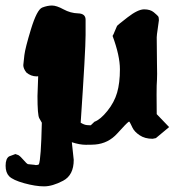

<svg xmlns="http://www.w3.org/2000/svg" viewBox="-64 -470 641 688"><path d="M242.7 -344.7Q242.7 -290.5 225.1 -30.3Q237.8 -22.5 247.8 -21.7Q257.8 -21 260.3 -21L261.7 -21.5Q268.1 -27.8 274.4 -33.7Q295.9 -41.5 320.8 -72.5Q345.7 -103.5 355.7 -138.2Q365.7 -172.9 365.7 -221.7Q365.7 -270.5 339.4 -341.3Q343.8 -348.6 345.7 -354.5Q350.6 -367.2 355.5 -377.4Q356.4 -379.4 393.3 -408Q430.2 -436.5 452.4 -436.5Q474.6 -436.5 487.1 -426Q499.5 -415.5 502.4 -411.9Q505.4 -408.2 505.4 -397.5Q505.4 -393.6 501.5 -369.1Q497.6 -343.8 497.6 -336.4L498.5 -242.2Q499 -220.2 499 -205.6Q499 -190.9 498.5 -183.6Q497.1 -168.9 497.1 -131.1Q497.1 -93.3 497.6 -61L542 -14.6L494.6 24.9L482.9 27.3Q455.1 27.3 436.3 14.6Q417.5 2 410.6 -12.7Q403.8 -27.3 399.9 -33.7H397Q388.7 -27.8 356.4 8.1Q324.2 43.9 276.9 47.9Q265.6 48.8 243.4 48.8Q221.2 48.8 193.4 39.6L200.2 103Q200.2 157.7 162.1 177.7Q124 197.8 93.8 197.8Q63.5 197.8 22.5 186.5Q-17.6 175.3 -31.2 161.6Q-43.9 148.4 -43.9 124Q-43.9 98.1 -31.2 90.3L-8.8 82L2 85.9Q9.8 90.8 20.5 103.5Q31.2 116.2 36.1 118.2L59.6 120.6L64.5 121.6Q72.3 121.1 75.2 119.1Q83 101.6 85.9 -30.3Q83 -35.2 76.7 -46.4Q70.3 -57.6 70.3 -126L72.8 -196.8L67.9 -196.3H67.4Q46.9 -196.3 30.3 -210.4Q19.5 -224.6 19.5 -236.3V-236.8L23.4 -272.9Q26.4 -297.9 46.9 -365.2Q68.4 -435.5 87.2 -442.9Q106 -450.2 122.3 -450.2Q138.7 -450.2 163.6 -436.5Q188.5 -422.9 215.6 -422.1Q242.7 -421.4 242.7 -399.4Z"/></svg>

Font: Drukaatie burti
Style: Bold
Weight: 700
Version: Version 0.14